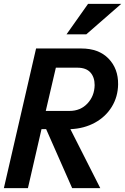

<svg xmlns="http://www.w3.org/2000/svg" viewBox="-21 -970 645 990"><path d="M-1 0 165 -720H398Q488 -720 538.5 -668Q589 -616 588 -535Q587 -471 555.5 -419.5Q524 -368 468.5 -337.5Q413 -307 342 -304L496 0H351L217 -304H193L123 0ZM378 -621H267L215 -398H337Q394 -398 430 -436.5Q466 -475 467 -531Q467 -572 445 -596.5Q423 -621 378 -621ZM424 -793H322L433 -950H604Z"/></svg>

Font: Instrument Sans SemiCondensed SemiBold Italic
Style: Regular
Weight: 600
Width: 4
Italic angle: -13°
Designer: Rodrigo Fuenzalida
Foundry: fragTYPE
Version: Version 1.000; ttfautohint (v1.8.4.7-5d5b);gftools[0.9.28]